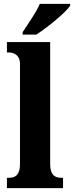

<svg xmlns="http://www.w3.org/2000/svg" viewBox="-20 -979 385 999"><path d="M98 -812V-799H169C228 -837 322 -914 345 -949V-959H187C169 -914 124 -853 98 -812ZM16 0H308V-54H299C266 -54 241 -68 241 -125V-760H16V-706H27C45 -706 84 -698 84 -646V-125C84 -68 59 -54 27 -54H16Z"/></svg>

Font: Noto Serif Condensed ExtraBold
Style: Regular
Weight: 800
Width: 3
Designer: Monotype Design Team
Foundry: Monotype Imaging Inc.
Version: Version 2.013